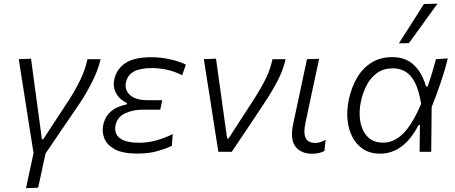

<svg xmlns="http://www.w3.org/2000/svg" viewBox="-20 -812 2436 1027"><path d="M119 194.5Q129 148.5 138.8 102.5Q148.5 56.5 159.5 7Q151.5 -42.5 143.8 -91.5Q136 -140.5 128.5 -188L115 -275.5Q106 -330.5 97.5 -385.5Q89 -440.5 80.5 -495.5L146 -498Q155 -430 166 -348.8Q177 -267.5 187 -195L204 -67.5H211.5Q247.5 -122.5 282.5 -176Q317.5 -229.5 353 -283.5Q387 -337 411.8 -389.5Q436.5 -442 448 -495.5H518Q504.5 -436 473.2 -374.5Q442 -313 407.5 -261Q362 -194 315.8 -126.5Q269.5 -59 223.5 9Q213 58.5 203.5 102Q194 145.5 184 192Z M715 9.5Q635.5 9.5 593.2 -14Q551 -37.5 537.8 -72.5Q524.5 -107.5 532 -142.5Q540 -180.5 560.5 -203.2Q581 -226 607 -237.5Q633 -249 658.5 -254L659.5 -261Q641.5 -268 623 -285Q604.5 -302 594.5 -328Q584.5 -354 591.5 -388Q603 -442 650 -474Q697 -506 790.5 -506Q842 -506 893 -494Q944 -482 974 -466.5L954.5 -409.5Q914.5 -430 872.8 -439Q831 -448 793.5 -448Q731 -448 696.8 -429.8Q662.5 -411.5 653.5 -370.5Q645.5 -332 674.8 -304Q704 -276 771.5 -276H848L837 -225.5H747.5Q690.5 -225.5 649 -205.8Q607.5 -186 598 -142.5Q592.5 -117 602 -95.8Q611.5 -74.5 641 -61.5Q670.5 -48.5 726 -48.5Q773 -48.5 820 -62.2Q867 -76 904 -95L899 -32Q871 -18 824 -4.2Q777 9.5 715 9.5Z M1148 0Q1140.5 -46 1133 -94.5Q1125.5 -143 1118.5 -187L1105 -275.5Q1096 -330 1087.5 -385.5Q1079 -441 1070.5 -495.5L1135.5 -498Q1145.5 -426.5 1157.8 -337.5Q1170 -248.5 1181.5 -166L1195 -71.5H1202.5L1342 -286.5Q1378.5 -344.5 1402.5 -393.2Q1426.5 -442 1437.5 -495.5H1508Q1494 -435.5 1463.8 -377.8Q1433.5 -320 1396 -264Q1352 -197.5 1308 -131.5Q1264 -65.5 1219.5 0Z M1649 10.5Q1591.5 10.5 1561 -27.2Q1530.5 -65 1548 -148Q1556 -186.5 1562 -214Q1568 -241.5 1574.5 -272Q1588 -335.5 1599 -387.8Q1610 -440 1622 -495.5L1687 -497.5Q1667.5 -407 1651 -330Q1634.5 -253 1623.5 -200L1613.5 -153Q1602.5 -101 1614.8 -74.2Q1627 -47.5 1667.5 -47.5Q1692.5 -47.5 1721.5 -64L1715.5 -4.5Q1703.5 2 1687 6.2Q1670.5 10.5 1649 10.5Z M2013.5 10Q1960.5 10 1923.2 -14.2Q1886 -38.5 1864.8 -79.5Q1843.5 -120.5 1838.8 -172Q1834 -223.5 1845.5 -278Q1859.5 -345 1890 -396.5Q1920.5 -448 1967.5 -477.2Q2014.5 -506.5 2078.5 -506.5Q2148 -506.5 2192.5 -465.8Q2237 -425 2259 -349.5H2267Q2283 -393 2293.2 -428.8Q2303.5 -464.5 2312 -495.5L2375.5 -499.5Q2359.5 -435 2336.5 -368Q2313.5 -301 2289 -239.5Q2287.5 -119.5 2286.5 0H2224.5Q2225 -37 2225.2 -73Q2225.5 -109 2226 -143.5H2219Q2178 -64.5 2126.2 -27.2Q2074.5 10 2013.5 10ZM2029.5 -49Q2089 -49 2138.2 -99.2Q2187.5 -149.5 2232.5 -257Q2215.5 -360 2178.2 -403.2Q2141 -446.5 2081.5 -446.5Q2032 -446.5 1997.5 -422Q1963 -397.5 1942 -357.5Q1921 -317.5 1911 -271.5Q1898.5 -215 1907 -164Q1915.5 -113 1945.8 -81Q1976 -49 2029.5 -49ZM2113.5 -580Q2148 -633.5 2181.2 -686Q2214.5 -738.5 2247.5 -790.5L2320 -792.5Q2281.5 -739 2243.5 -686.5Q2205.5 -634 2167.5 -581.5Z"/></svg>

Font: Commissioner Light
Style: Italic
Weight: 300
Italic angle: -12°
Designer: Kostas Bartsokas
Foundry: Kostas Bartsokas
Version: Version 1.000; ttfautohint (v1.8.3)